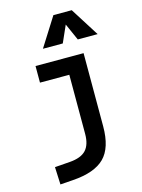

<svg xmlns="http://www.w3.org/2000/svg" viewBox="-148 -878 881 1195"><g transform="rotate(-15 293.0 -280.5)"><path d="M87.9 234.4 83 121.6 180.7 114.3Q252.9 108.9 285.4 74.5Q317.9 40 317.9 -30.3V-410.6H128.9V-517.6H438.5V-45.9Q438.5 92.3 374.8 155.5Q311 218.8 170.9 228.5ZM201.2 -609.4 318.4 -794.9H436.5L553.7 -609.4H425.8L377.4 -718.3L329.1 -609.4Z"/></g></svg>

Font: Cascadia Mono PL SemiBold
Style: Regular
Weight: 600
Monospace: yes
Designer: Aaron Bell
Foundry: Saja Typeworks
Version: Version 2404.023; ttfautohint (v1.8.4)